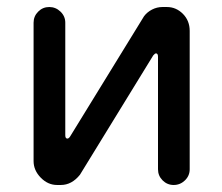

<svg xmlns="http://www.w3.org/2000/svg" viewBox="-20 -524 635 550"><path d="M76.2 -62.5V-459Q76.2 -477.5 89.4 -490.7Q102.5 -503.9 121.1 -503.9Q139.6 -503.9 153.3 -490.7Q167 -477.5 167 -459V-136.7Q167 -127 172.9 -127Q176.8 -127 180.7 -132.8L392.6 -477.5Q401.4 -489.3 415.5 -496.6Q429.7 -503.9 445.3 -503.9H458Q484.4 -503.9 503.9 -484.4Q523.4 -464.8 523.4 -435.5V-39.1Q523.4 -20.5 509.8 -7.3Q496.1 5.9 477.5 5.9Q459 5.9 445.8 -7.3Q432.6 -20.5 432.6 -39.1V-361.3Q432.6 -371.1 426.8 -371.1Q423.8 -371.1 418.9 -365.2L209 -23.4Q185.5 5.9 154.3 5.9H143.6Q117.2 5.9 96.7 -15.1Q76.2 -36.1 76.2 -62.5Z"/></svg>

Font: jf-openhuninn-2.0
Style: Regular
Weight: 400
Designer: [Kosugi Maru]
Designed by MOTOYA      

[Varela Round]
Joe Prince (Latin component); Avraham Cornfeld (Hebrew component)
Foundry: justfont CO.,LTD.
Version: 2.0